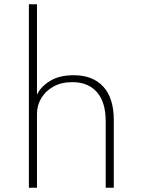

<svg xmlns="http://www.w3.org/2000/svg" viewBox="-20 -881 660 901"><path d="M115.5 0H153.5V-347Q153.5 -385.5 173 -419.2Q192.5 -453 229.8 -474.2Q267 -495.5 319.5 -495.5Q394 -495.5 435 -448.5Q476 -401.5 476 -312V0H514V-317.5Q514 -420.5 464.8 -474.2Q415.5 -528 326 -528Q258 -528 214.2 -500.8Q170.5 -473.5 153.5 -436.5V-861H115.5Z"/></svg>

Font: Spartan ExtraLight
Style: Regular
Weight: 200
Designer: Matt Bailey, Mirko Velimirovic
Foundry: Matt Bailey
Version: Version 1.003; ttfautohint (v1.8.3)